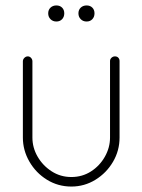

<svg xmlns="http://www.w3.org/2000/svg" viewBox="-20 -679 523 705"><path d="M242 6Q193 6 152.5 -19Q112 -44 88 -85.5Q64 -127 64 -174V-454Q64 -461 69.5 -466.5Q75 -472 82 -472Q89 -472 94 -466.5Q99 -461 99 -454V-174Q99 -137 118 -104Q137 -71 169.5 -50Q202 -29 242 -29Q282 -29 314 -49.5Q346 -70 365 -103.5Q384 -137 384 -174V-455Q384 -462 389.5 -467Q395 -472 402 -472Q410 -472 414.5 -467Q419 -462 419 -455V-174Q419 -126 395 -85Q371 -44 330.5 -19Q290 6 242 6ZM298 -600Q285 -600 276.5 -608.5Q268 -617 268 -630Q268 -643 276.5 -651Q285 -659 298 -659Q311 -659 319 -651Q327 -643 327 -630Q327 -617 319 -608.5Q311 -600 298 -600ZM187 -600Q174 -600 165.5 -608.5Q157 -617 157 -630Q157 -643 165.5 -651Q174 -659 187 -659Q200 -659 208 -651Q216 -643 216 -630Q216 -617 208 -608.5Q200 -600 187 -600Z"/></svg>

Font: Dosis ExtraLight ExtraLight
Style: Regular
Weight: 250
Version: Version 3.001; ttfautohint (v1.8.2)